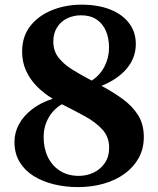

<svg xmlns="http://www.w3.org/2000/svg" viewBox="-20 -772 662 803"><path d="M305.5 10.5Q254 10.5 206.2 -1Q158.5 -12.5 121.2 -35.5Q84 -58.5 62.2 -94.2Q40.5 -130 40.5 -179Q40.5 -217 59.2 -252Q78 -287 113.8 -314.8Q149.5 -342.5 200.5 -359Q163 -381.5 134.2 -410.8Q105.5 -440 89 -476.2Q72.5 -512.5 72.5 -556Q72.5 -620 107.2 -663.8Q142 -707.5 198.8 -730Q255.5 -752.5 320.5 -752.5Q389.5 -752.5 440.5 -732.5Q491.5 -712.5 519.8 -675.2Q548 -638 548 -588Q548 -531 510.8 -486Q473.5 -441 404.5 -413Q454 -386.5 494 -357.2Q534 -328 557.8 -290Q581.5 -252 581.5 -199Q581.5 -150.5 560.5 -112Q539.5 -73.5 502 -46Q464.5 -18.5 414.2 -4Q364 10.5 305.5 10.5ZM310 -36.5Q343.5 -36.5 372.2 -50.5Q401 -64.5 418.8 -90.8Q436.5 -117 436.5 -154Q436.5 -199 408.5 -230Q380.5 -261 335.5 -285.5Q290.5 -310 239 -336Q215.5 -322.5 198.5 -302Q181.5 -281.5 172 -255.5Q162.5 -229.5 162.5 -198.5Q162.5 -151.5 180.2 -115Q198 -78.5 231 -57.5Q264 -36.5 310 -36.5ZM363.5 -435Q398 -457 417 -494Q436 -531 436 -572.5Q436 -612.5 422.8 -643Q409.5 -673.5 383.5 -690.8Q357.5 -708 319 -708Q287.5 -708 261 -695.2Q234.5 -682.5 218.8 -657.8Q203 -633 203 -598Q203 -558.5 225.2 -530.5Q247.5 -502.5 284 -480Q320.5 -457.5 363.5 -435Z"/></svg>

Font: Merriweather 72pt
Style: Bold
Weight: 700
Version: Version 2.100